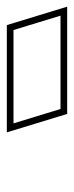

<svg xmlns="http://www.w3.org/2000/svg" viewBox="-104 -948 221 576"><g transform="rotate(90 7.0 -660.5)"><path d="M68.2 -660 89.6 -590H-50.4H-190.4L-211.8 -660L-212.1 -661L-233.5 -731H-93.5H46.5L67.9 -661ZM116.6 -570 61.3 -751H-260.5L-205.2 -570Z"/></g></svg>

Font: Nordica Plus
Style: NordicaClassicRgOpOblOl
Weight: 500
Version: Version 1.01